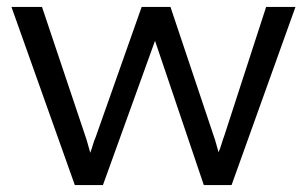

<svg xmlns="http://www.w3.org/2000/svg" viewBox="-20 -533 884 553"><path d="M195.5 0 13 -513H101L225.5 -142Q229.5 -131 233 -117.8Q236.5 -104.5 240 -93Q244 -103.5 247.5 -115.8Q251 -128 255.5 -138L388 -513H471L595 -143Q599 -132.5 602.5 -119.2Q606 -106 609.5 -94.5Q614.5 -106 618.2 -118.8Q622 -131.5 626.5 -143.5L746.5 -513H831L647 0H567L426.5 -415.5L276.5 0Z"/></svg>

Font: Mooli
Style: Regular
Weight: 400
Designer: Vernon Adams
Foundry: Vernon Adams
Version: Version 1.000; ttfautohint (v1.8.4.7-5d5b);gftools[0.9.33]